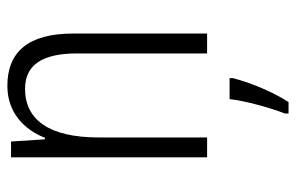

<svg xmlns="http://www.w3.org/2000/svg" viewBox="-161 -421 803 521"><g transform="rotate(-90 240.5 -160.5)"><path d="M268 -542C195 -542 149 -496 127 -440H123L117 -532H74V0H128V-294C128 -429 176 -494 260 -494C323 -494 356 -450 356 -353V0H410V-363C410 -486 360 -542 268 -542ZM289 70V61H232C228 102 207 176 193 211V221H224C252 178 277 117 289 70Z"/></g></svg>

Font: Noto Sans Gujarati Condensed Light
Style: Regular
Weight: 300
Width: 3
Designer: Jelle Bosma - Monotype Design Team, Universal Thirst
Foundry: Monotype Imaging Inc.
Version: Version 2.106